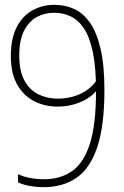

<svg xmlns="http://www.w3.org/2000/svg" viewBox="-20 -769 516 798"><path d="M206 -749Q250 -749 287.8 -732Q325.5 -715 353.8 -674.8Q382 -634.5 398 -566Q414 -497.5 414 -395Q414 -247 384.5 -158.2Q355 -69.5 298.2 -30.2Q241.5 9 160 9Q133 9 105.5 4.2Q78 -0.5 55 -11V-45Q78 -34.5 105.2 -29.2Q132.5 -24 162 -24Q231.5 -24 280 -58.2Q328.5 -92.5 353.8 -172.2Q379 -252 379 -388V-394Q379 -490 365.8 -552.8Q352.5 -615.5 328.8 -651Q305 -686.5 273.2 -701.2Q241.5 -716 205 -716Q166 -716 133 -698.2Q100 -680.5 80 -641.2Q60 -602 60 -538Q60 -473.5 81.8 -434Q103.5 -394.5 140 -376.8Q176.5 -359 221 -359Q253 -359 285.8 -368.2Q318.5 -377.5 346.8 -398.5Q375 -419.5 393 -454V-408Q368 -369.5 321.2 -347.8Q274.5 -326 219 -326Q165.5 -326 121.5 -348.8Q77.5 -371.5 51.2 -418Q25 -464.5 25 -536Q25 -609 49.5 -656.2Q74 -703.5 115.2 -726.2Q156.5 -749 206 -749Z"/></svg>

Font: Encode Sans SC Condensed Thin
Style: Regular
Weight: 100
Width: 3
Designer: Multiple Designers
Foundry: Impallari Type
Version: Version 3.002